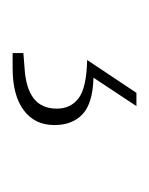

<svg xmlns="http://www.w3.org/2000/svg" viewBox="14 -65 236 304"><g transform="rotate(90 132.0 87.0)"><path d="M178 119Q178 150 154.5 167.5Q131 185 88 185H64V168L89 166Q120 164 136 151.5Q152 139 152 115Q152 93 135.5 80.5Q119 68 75 67L127 -11H148L103 57Q143 58 160.5 74Q178 90 178 119Z"/></g></svg>

Font: Exo ExtraLight
Style: Regular
Weight: 275
Designer: Natanael Gama
Foundry: Natanael Gama
Version: Version 1.500; ttfautohint (v1.6)